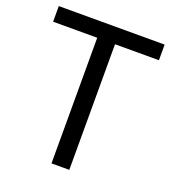

<svg xmlns="http://www.w3.org/2000/svg" viewBox="-131 -813 818 912"><g transform="rotate(20 278.0 -357.0)"><path d="M323 0V-635H545V-714H10V-635H233V0Z"/></g></svg>

Font: Noto Sans Mahajani
Style: Regular
Weight: 400
Designer: Monotype Design Team
Foundry: Monotype Imaging Inc.
Version: Version 2.003